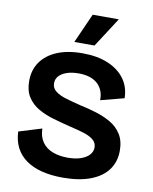

<svg xmlns="http://www.w3.org/2000/svg" viewBox="-97 -963 838 1049"><g transform="rotate(10 322.0 -438.5)"><path d="M324 14Q259 14 207.5 1Q156 -12 119.5 -38Q83 -64 63 -102.5Q43 -141 41 -192L168 -231Q169 -186 190 -156Q211 -126 248 -112Q285 -98 331 -98Q375 -98 405.5 -109Q436 -120 451.5 -138Q467 -156 467 -178Q467 -204 447 -220.5Q427 -237 393 -247.5Q359 -258 315 -268Q267 -280 220 -293.5Q173 -307 135 -329Q97 -351 74.5 -386Q52 -421 52 -475Q52 -535 82.5 -579.5Q113 -624 171.5 -649Q230 -674 313 -674Q396 -674 455.5 -649Q515 -624 548 -579Q581 -534 582 -472L452 -438Q453 -468 443 -491.5Q433 -515 415 -530.5Q397 -546 371 -554Q345 -562 312 -562Q273 -562 245 -552Q217 -542 202.5 -525.5Q188 -509 188 -486Q188 -459 210 -442Q232 -425 269 -414Q306 -403 351 -392Q394 -383 438.5 -369.5Q483 -356 521 -334.5Q559 -313 582.5 -276.5Q606 -240 606 -184Q606 -124 574 -79.5Q542 -35 479 -10.5Q416 14 324 14ZM370 -727H258L331 -891H476Z"/></g></svg>

Font: Bricolage Grotesque 24pt
Style: Bold
Weight: 700
Designer: Mathieu Triay
Foundry: Atelier Triay
Version: Version 1.001;gftools[0.9.33.dev8+g029e19f]